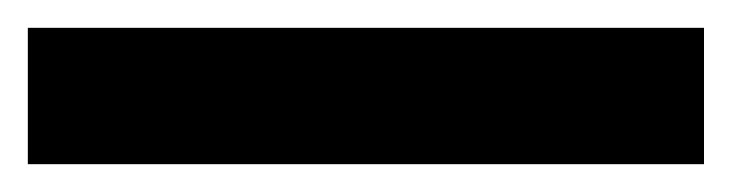

<svg xmlns="http://www.w3.org/2000/svg" viewBox="-23 -878 526 138"><path d="M483 -760H-3V-858H483Z"/></svg>

Font: Noto Sans Condensed
Style: Regular
Weight: 400
Width: 3
Version: Version 2.013